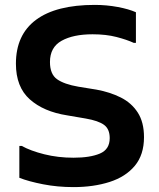

<svg xmlns="http://www.w3.org/2000/svg" viewBox="-20 -752 650 784"><path d="M59 -156H69Q105 -136 161 -122Q217 -108 280 -108Q348 -108 388 -125Q428 -142 428 -188Q428 -225 405 -242Q382 -259 330 -268L254 -281Q158 -296 101.5 -346.5Q45 -397 45 -492Q45 -610 127 -671Q209 -732 367 -732Q415 -732 460.5 -723.5Q506 -715 535 -702V-577H526Q498 -590 455.5 -601Q413 -612 358 -612Q279 -612 231.5 -585.5Q184 -559 184 -499Q184 -449 213 -428.5Q242 -408 300 -398L374 -386Q429 -376 473 -354Q517 -332 542.5 -292.5Q568 -253 568 -192Q568 -120 530.5 -75Q493 -30 427.5 -9Q362 12 280 12Q215 12 156 0.5Q97 -11 59 -26Z"/></svg>

Font: Kufam SemiBold
Style: Regular
Weight: 600
Designer: Wael Morcos, Artur Schmal
Foundry: Original Type
Version: Version 1.300; ttfautohint (v1.8.3)